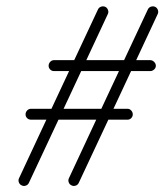

<svg xmlns="http://www.w3.org/2000/svg" viewBox="-20 -579 528 616"><path d="M62 -212Q62 -219 67 -224.5Q72 -230 80 -230Q157 -230 234 -230Q311 -230 389 -230Q396 -230 401 -224.5Q406 -219 406 -212Q406 -205 401 -200Q396 -195 389 -195Q311 -195 234 -195Q157 -195 80 -195Q72 -195 67 -200Q62 -205 62 -212ZM136 -368Q136 -375 141 -380.5Q146 -386 153 -386Q230 -386 307.5 -386Q385 -386 462 -386Q469 -386 474.5 -380.5Q480 -375 480 -368Q480 -361 474.5 -356Q469 -351 462 -351Q385 -351 307.5 -351Q230 -351 153 -351Q146 -351 141 -356Q136 -361 136 -368ZM478 -557Q484 -554 486.5 -547Q489 -540 486 -534Q423 -398 359.5 -263Q296 -128 233 7Q230 14 223 16.5Q216 19 210 16Q203 13 200.5 6Q198 -1 201 -7Q264 -143 327.5 -278Q391 -413 454 -548Q457 -555 464 -557.5Q471 -560 478 -557ZM318 -557Q324 -554 326.5 -547Q329 -540 326 -534Q263 -398 199.5 -263Q136 -128 73 7Q70 14 63 16.5Q56 19 50 16Q43 13 40.5 6Q38 -1 41 -7Q104 -143 167.5 -278Q231 -413 294 -548Q297 -555 304 -557.5Q311 -560 318 -557Z"/></svg>

Font: FRB American Cursive Guidelines Arrows
Style: Italic
Weight: 400
Italic angle: -25°
Version: Version 2.0;Modular Font Editor K font №1